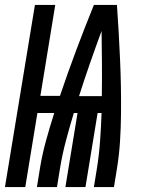

<svg xmlns="http://www.w3.org/2000/svg" viewBox="-48 -755 568 775"><path d="M-28 0 93 -735H175L115 -368H194Q225 -460 259.5 -552Q294 -644 331 -735H424Q428 -681 431 -626Q434 -571 436.5 -516.5Q439 -462 440 -407Q441 -352 440.5 -296.5Q440 -241 436.5 -185Q433 -129 424 -74L412 0H331L343 -74Q352 -130 356 -186.5Q360 -243 362 -299H346L297 0H216L265 -299H250Q233 -243 218 -186.5Q203 -130 194 -74L182 0H101L113 -74Q122 -130 137.5 -186.5Q153 -243 171 -299H103L54 0ZM271 -367H363Q364 -433 363.5 -499Q363 -565 362 -630Q338 -565 315 -499Q292 -433 271 -367Z"/></svg>

Font: Iosevka Curly Extrabold
Style: Italic
Weight: 800
Italic angle: -9°
Monospace: yes
Designer: Belleve Invis
Foundry: Belleve Invis
Version: Version 22.1.2; ttfautohint (v1.8.4)